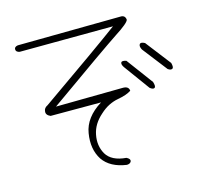

<svg xmlns="http://www.w3.org/2000/svg" viewBox="-118 -899 1237 1137"><g transform="rotate(-15 500.0 -331.0)"><path d="M712 -760Q742 -762 745 -733Q742 -714 658 -660Q617 -633 504 -554Q391 -475 207 -344L616 -349Q654 -350 656 -321Q628 -302 572 -292Q544 -287 516 -273Q488 -259 461 -234Q405 -185 393 -122Q380 -57 410 -4Q442 50 531 57Q554 68 551 82Q546 97 524 98Q424 84 380 20Q337 -47 353 -142Q368 -235 471 -299H162Q134 -311 137 -333Q138 -354 161 -365Q343 -492 466.5 -579.5Q590 -667 656 -716L84 -713Q62 -717 61 -732Q59 -749 82 -753ZM933 -417Q940 -390 932 -383Q921 -375 903 -388L786 -539Q774 -561 782 -573Q790 -584 814 -571ZM800 -336Q809 -307 800 -300Q790 -293 771 -308L656 -466Q643 -485 648 -496Q653 -507 680 -498Z"/></g></svg>

Font: Yomogi
Style: Regular
Weight: 400
Designer: satsuyako
Foundry: satsuyako
Version: Version 3.100